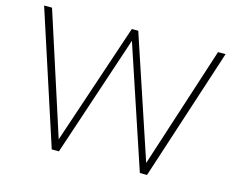

<svg xmlns="http://www.w3.org/2000/svg" viewBox="-106 -934 1330 1090"><g transform="rotate(15 559.0 -389.0)"><path d="M838.9 0H796.7L558.9 -713.3L321.1 0H278.9L25.6 -777.8H72.2L302.2 -65.6L541.1 -777.8H578.9L816.7 -64.4L1047.8 -777.8H1092.2Z"/></g></svg>

Font: Paperlogy 2 ExtraLight
Style: Regular
Weight: 250
Designer: redesigned by Lee Juim, glyphs from Gmarket Sans & Montserrat
Foundry: PT&
Version: Version 1.001